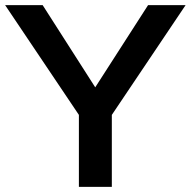

<svg xmlns="http://www.w3.org/2000/svg" viewBox="-59 -732 747 752"><path d="M379 -282V0H250V-282L-39 -712H108L314 -390L521 -712H668Z"/></svg>

Font: Muli
Style: Bold
Weight: 700
Designer: Vernon Adams
Foundry: Vernon Adams
Version: Version 2.001